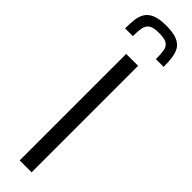

<svg xmlns="http://www.w3.org/2000/svg" viewBox="-313 -893 877 877"><g transform="rotate(45 125.5 -454.5)"><path d="M87 0V-688H164V0ZM126 -909Q170 -909 195.5 -898.5Q221 -888 232 -869Q243 -850 246.5 -824Q250 -798 250 -767H200Q200 -799 196.5 -820Q193 -841 178 -851.5Q163 -862 126 -862Q90 -862 74.5 -851.5Q59 -841 55 -820Q51 -799 51 -767H1Q1 -798 4 -824Q7 -850 19 -869Q31 -888 56 -898.5Q81 -909 126 -909Z"/></g></svg>

Font: Saira SemiCondensed
Style: Regular
Weight: 400
Width: 4
Designer: Hector Gatti with collaboration of the Omnibus-Type team
Foundry: Omnibus-Type
Version: Version 1.101